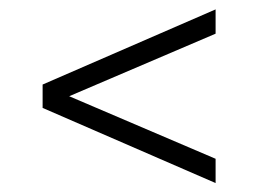

<svg xmlns="http://www.w3.org/2000/svg" viewBox="-20 -590 563 419"><path d="M450.5 -569.5V-516.5L131 -380L450.5 -243.5V-190.5L73 -354.5V-405.5Z"/></svg>

Font: Encode Sans Semi Condensed Light
Style: Regular
Weight: 300
Width: 4
Designer: Multiple Designers
Foundry: Impallari Type
Version: Version 2.000